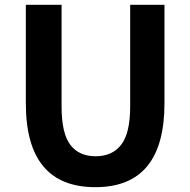

<svg xmlns="http://www.w3.org/2000/svg" viewBox="-20 -761 788 795"><path d="M375 14Q87 14 87 -333V-741H235V-320Q235 -209 271 -161.5Q307 -114 376 -114Q445 -114 482 -162Q519 -210 519 -320V-741H661V-333Q661 14 375 14Z"/></svg>

Font: Swei Fan Sans CJK TC
Style: Bold
Weight: 700
Version: Version 2.130